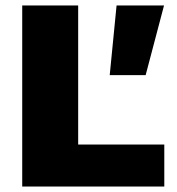

<svg xmlns="http://www.w3.org/2000/svg" viewBox="-20 -680 644 700"><path d="M578 -660 511 -406H380L405 -660ZM265 -153H579V0H61V-660H265Z"/></svg>

Font: Work Sans ExtraBold
Style: Regular
Weight: 800
Designer: Wei Huang
Foundry: Wei Huang
Version: Version 2.012; ttfautohint (v1.8.3)